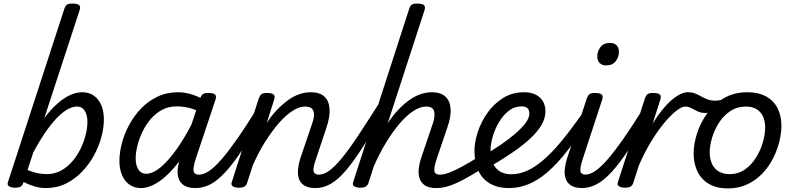

<svg xmlns="http://www.w3.org/2000/svg" viewBox="-20 -1035 4438 1074"><path d="M63 15Q47 15 32.5 8Q18 1 25 -18L339 -983Q345 -1003 354.5 -1009Q364 -1015 384 -1015Q415 -1015 423.5 -1005.5Q432 -996 425 -977L228 -375Q266 -425 303 -457Q340 -489 374 -504Q408 -519 440 -519Q495 -519 528 -478Q561 -437 561 -366Q561 -320 547 -268Q533 -216 505.5 -165.5Q478 -115 438.5 -74Q399 -33 348.5 -8Q298 17 236 17Q204 17 172.5 7.5Q141 -2 112 -17L110 -11Q106 2 96 8.5Q86 15 63 15ZM134 -84Q165 -71 191 -66Q217 -61 242 -61Q286 -61 322 -81Q358 -101 385.5 -133.5Q413 -166 431.5 -204.5Q450 -243 459.5 -282Q469 -321 469 -352Q469 -379 462 -398.5Q455 -418 442.5 -428.5Q430 -439 411 -439Q376 -439 336.5 -409.5Q297 -380 254 -323Q211 -266 166 -182Z M769 17Q732 17 705 -1.5Q678 -20 663 -54.5Q648 -89 648 -135Q648 -181 661.5 -233Q675 -285 702 -335.5Q729 -386 768.5 -427.5Q808 -469 860.5 -494Q913 -519 977 -519Q1017 -519 1060 -504.5Q1103 -490 1137 -466L1121 -397Q1074 -423 1037.5 -431.5Q1001 -440 968 -440Q923 -440 886.5 -420.5Q850 -401 822.5 -368.5Q795 -336 776.5 -297Q758 -258 748.5 -219.5Q739 -181 739 -150Q739 -123 746 -103.5Q753 -84 766 -73.5Q779 -63 798 -63Q834 -63 877.5 -98.5Q921 -134 969.5 -202.5Q1018 -271 1066 -368L1098 -328Q1040 -207 981.5 -131Q923 -55 869 -19Q815 17 769 17ZM1074 17Q1031 17 1008.5 1.5Q986 -14 978.5 -38.5Q971 -63 974.5 -92.5Q978 -122 988 -149L1099 -483Q1106 -503 1115.5 -509Q1125 -515 1144 -515Q1175 -515 1183.5 -505.5Q1192 -496 1185 -476L1075 -147Q1059 -96 1063 -77Q1067 -58 1093 -58Q1107 -58 1113.5 -46.5Q1120 -35 1118 -20.5Q1116 -6 1105.5 5.5Q1095 17 1074 17Z M1074 17Q1060 17 1053 5.5Q1046 -6 1048 -20.5Q1050 -35 1061 -46.5Q1072 -58 1093 -58Q1119 -58 1149.5 -78.5Q1180 -99 1218 -142.5Q1256 -186 1304.5 -255Q1353 -324 1414 -422Q1423 -436 1437 -434.5Q1451 -433 1459 -422.5Q1467 -412 1460 -399Q1391 -280 1337.5 -199.5Q1284 -119 1240 -71.5Q1196 -24 1156 -3.5Q1116 17 1074 17Z M1745 17Q1703 17 1680.5 1.5Q1658 -14 1651 -38.5Q1644 -63 1647.5 -92.5Q1651 -122 1660 -149L1726 -344Q1736 -371 1736.5 -392.5Q1737 -414 1725.5 -426.5Q1714 -439 1686 -439Q1654 -439 1616.5 -415Q1579 -391 1540.5 -347Q1502 -303 1464 -243Q1426 -183 1394 -110L1362 -11Q1358 2 1347.5 8.5Q1337 15 1314 15Q1298 15 1284 8Q1270 1 1277 -18L1427 -483Q1434 -503 1443.5 -509Q1453 -515 1472 -515Q1503 -515 1511.5 -505.5Q1520 -496 1513 -476L1472 -347Q1499 -389 1529.5 -420.5Q1560 -452 1591 -474.5Q1622 -497 1654 -508Q1686 -519 1718 -519Q1768 -519 1794 -495.5Q1820 -472 1823.5 -427Q1827 -382 1805 -318L1748 -147Q1730 -96 1734 -77Q1738 -58 1765 -58Q1779 -58 1785.5 -46.5Q1792 -35 1790 -20.5Q1788 -6 1777 5.5Q1766 17 1745 17Z M1745 17Q1731 17 1724 5.5Q1717 -6 1719 -20.5Q1721 -35 1732 -46.5Q1743 -58 1764 -58Q1792 -58 1823 -81Q1854 -104 1893 -151.5Q1932 -199 1982.5 -275Q2033 -351 2100 -457Q2109 -471 2122 -469.5Q2135 -468 2142 -457.5Q2149 -447 2142 -434Q2069 -306 2014 -219.5Q1959 -133 1914.5 -81Q1870 -29 1829 -6Q1788 17 1745 17Z M2420 17Q2378 17 2356 1.5Q2334 -14 2326.5 -38.5Q2319 -63 2322.5 -92.5Q2326 -122 2335 -149L2401 -344Q2415 -384 2408.5 -411.5Q2402 -439 2364 -439Q2331 -439 2293 -414.5Q2255 -390 2216 -344.5Q2177 -299 2139.5 -237.5Q2102 -176 2070 -102L2041 -11Q2036 2 2026 8.5Q2016 15 1993 15Q1977 15 1963 8Q1949 1 1956 -18L2268 -983Q2274 -1003 2283.5 -1009Q2293 -1015 2313 -1015Q2344 -1015 2352.5 -1005.5Q2361 -996 2354 -976L2149 -346Q2177 -388 2207 -420Q2237 -452 2268.5 -474.5Q2300 -497 2332 -508Q2364 -519 2396 -519Q2444 -519 2470.5 -495.5Q2497 -472 2500.5 -427Q2504 -382 2481 -318L2423 -147Q2406 -96 2410 -77Q2414 -58 2440 -58Q2454 -58 2460.5 -46.5Q2467 -35 2465.5 -20.5Q2464 -6 2452.5 5.5Q2441 17 2420 17Z M2421 17Q2407 17 2400 5.5Q2393 -6 2395 -20.5Q2397 -35 2408 -46.5Q2419 -58 2440 -58Q2462 -58 2490.5 -68.5Q2519 -79 2560.5 -101Q2602 -123 2661 -160Q2674 -168 2685 -163.5Q2696 -159 2701 -147Q2706 -135 2703.5 -121Q2701 -107 2687 -98Q2621 -56 2573 -30.5Q2525 -5 2489 6Q2453 17 2421 17Z M2695 -171Q2736 -195 2779 -224Q2822 -253 2858.5 -284Q2895 -315 2918 -344.5Q2941 -374 2941 -400Q2941 -422 2929 -431Q2917 -440 2898 -440Q2857 -440 2825 -414.5Q2793 -389 2770.5 -350.5Q2748 -312 2736 -270Q2724 -228 2724 -196Q2724 -163 2731.5 -137.5Q2739 -112 2754 -95Q2769 -78 2791 -69Q2813 -60 2842 -60Q2856 -60 2861.5 -48.5Q2867 -37 2865 -21.5Q2863 -6 2854 5.5Q2845 17 2830 17Q2763 17 2719.5 -9Q2676 -35 2655 -82Q2634 -129 2634 -191Q2634 -240 2652.5 -296.5Q2671 -353 2706.5 -403.5Q2742 -454 2793.5 -486.5Q2845 -519 2912 -519Q2948 -519 2974.5 -506.5Q3001 -494 3016 -470Q3031 -446 3031 -412Q3031 -373 3008.5 -335Q2986 -297 2945 -259Q2904 -221 2847.5 -182.5Q2791 -144 2723 -104Z M2826 17Q2817 17 2813.5 5.5Q2810 -6 2811.5 -21.5Q2813 -37 2820 -48.5Q2827 -60 2839 -60Q2880 -60 2922.5 -77.5Q2965 -95 3012.5 -134Q3060 -173 3114.5 -238Q3169 -303 3235 -397Q3241 -405 3253 -400Q3265 -395 3274 -385.5Q3283 -376 3278 -367Q3211 -265 3153.5 -191.5Q3096 -118 3042.5 -72Q2989 -26 2936 -4.5Q2883 17 2826 17Z M3237 17Q3196 17 3173.5 2Q3151 -13 3143.5 -38Q3136 -63 3139.5 -92Q3143 -121 3152 -149L3262 -483Q3269 -503 3278.5 -509Q3288 -515 3307 -515Q3338 -515 3346.5 -505.5Q3355 -496 3348 -476L3240 -147Q3223 -96 3227 -77Q3231 -58 3257 -58Q3271 -58 3277.5 -46.5Q3284 -35 3282.5 -20.5Q3281 -6 3269.5 5.5Q3258 17 3237 17ZM3369 -669Q3349 -669 3335 -682Q3321 -695 3321 -720Q3321 -747 3338.5 -771Q3356 -795 3393 -795Q3414 -795 3428 -782.5Q3442 -770 3442 -744Q3442 -717 3424.5 -693Q3407 -669 3369 -669Z M3234 17Q3220 17 3213 5.5Q3206 -6 3208 -20.5Q3210 -35 3221 -46.5Q3232 -58 3253 -58Q3279 -58 3309.5 -78.5Q3340 -99 3378 -142.5Q3416 -186 3464.5 -255Q3513 -324 3574 -422Q3583 -436 3597 -434.5Q3611 -433 3619 -422.5Q3627 -412 3620 -399Q3551 -280 3497.5 -199.5Q3444 -119 3400 -71.5Q3356 -24 3316 -3.5Q3276 17 3234 17Z M3474 15Q3458 15 3444 8Q3430 1 3437 -18L3587 -483Q3594 -503 3603.5 -509Q3613 -515 3632 -515Q3663 -515 3671.5 -505.5Q3680 -496 3673 -476L3631 -344Q3657 -386 3683 -418.5Q3709 -451 3735 -473.5Q3761 -496 3784 -507.5Q3807 -519 3827 -519Q3846 -519 3853.5 -507Q3861 -495 3858 -479Q3855 -463 3843.5 -451Q3832 -439 3813 -439Q3794 -439 3763.5 -415.5Q3733 -392 3696.5 -348.5Q3660 -305 3623 -244.5Q3586 -184 3554 -110L3522 -11Q3518 2 3507.5 8.5Q3497 15 3474 15Z M3923 -403Q3905 -403 3891 -408.5Q3877 -414 3864.5 -421Q3852 -428 3840 -433.5Q3828 -439 3814 -439Q3795 -439 3788 -451Q3781 -463 3783 -479Q3785 -495 3796.5 -507Q3808 -519 3827 -519Q3851 -519 3868.5 -512Q3886 -505 3902.5 -495.5Q3919 -486 3937.5 -479Q3956 -472 3983 -472Q3997 -472 4018 -476.5Q4039 -481 4049 -486Q4060 -492 4067 -487.5Q4074 -483 4076.5 -473Q4079 -463 4076 -453Q4073 -443 4062 -438Q4046 -430 4021.5 -422Q3997 -414 3971 -408.5Q3945 -403 3923 -403Z M4051 19Q3989 19 3946 -6Q3903 -31 3881.5 -75.5Q3860 -120 3860 -176Q3860 -229 3879 -288.5Q3898 -348 3935.5 -400.5Q3973 -453 4029.5 -486Q4086 -519 4161 -519Q4223 -519 4265.5 -495.5Q4308 -472 4329.5 -429.5Q4351 -387 4351 -331Q4351 -291 4339.5 -243.5Q4328 -196 4304.5 -149.5Q4281 -103 4245 -65Q4209 -27 4160.5 -4Q4112 19 4051 19ZM4061 -61Q4110 -61 4147 -87Q4184 -113 4209 -153.5Q4234 -194 4247 -238.5Q4260 -283 4260 -321Q4260 -360 4247 -386Q4234 -412 4210 -425.5Q4186 -439 4153 -439Q4103 -439 4065 -413.5Q4027 -388 4001.5 -348Q3976 -308 3963 -264Q3950 -220 3950 -183Q3950 -144 3963.5 -116.5Q3977 -89 4002 -75Q4027 -61 4061 -61Z"/></svg>

Font: Playwrite AU TAS
Style: Regular
Weight: 400
Designer: Veronika Burian, José Scaglione
Foundry: TypeTogether
Version: Version 1.002